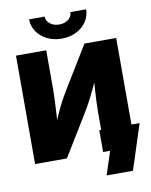

<svg xmlns="http://www.w3.org/2000/svg" viewBox="-113 -1031 998 1269"><g transform="rotate(-10 386.0 -396.5)"><path d="M717.3 0H514.2V-265.6Q514.2 -293.5 516.1 -335.9Q518.1 -378.4 521.2 -429Q524.4 -479.5 528.3 -530.8L553.2 -528.3Q528.8 -472.7 507.8 -428.2Q486.8 -383.8 466.3 -345Q445.8 -306.2 420.9 -265.6L258.3 0H44.9V-727.5H248V-460.9Q248 -427.7 245.6 -377.9Q243.2 -328.1 240 -276.4Q236.8 -224.6 234.4 -185.1L215.8 -197.8Q234.4 -251 253.2 -293.9Q272 -336.9 291 -372.8Q310.1 -408.7 330.1 -441.9L504.4 -727.5H717.3ZM363.3 -785.6Q308.6 -785.6 265.4 -807.4Q222.2 -829.1 197 -866.2Q171.9 -903.3 171.9 -948.7H276.4Q276.4 -919.9 301.3 -900.1Q326.2 -880.4 363.3 -880.4Q399.9 -880.4 424.6 -900.1Q449.2 -919.9 449.2 -948.7H554.7Q554.7 -903.3 529.5 -866.2Q504.4 -829.1 461.2 -807.4Q418 -785.6 363.3 -785.6ZM497.6 156.2 548.3 0H501.5V-146.5H772L674.3 156.2Z"/></g></svg>

Font: Inter 18pt Black
Style: Regular
Weight: 900
Designer: Rasmus Andersson
Foundry: rsms
Version: Version 4.001;git-66647c0bb